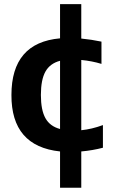

<svg xmlns="http://www.w3.org/2000/svg" viewBox="-20 -710 566 910"><path d="M264.6 7.8Q33.2 -16.6 34.2 -259.8Q34.2 -507.8 264.6 -528.3V-690.4H365.2V-527.3Q414.1 -522.5 460.9 -512.7V-407.2Q416 -420.9 365.2 -425.8V-92.8Q415 -97.7 467.8 -117.2V-9.8Q419.9 2.9 365.2 7.8V179.7H264.6ZM264.6 -98.6V-421.9Q216.8 -409.2 195.3 -370.6Q173.8 -332 173.8 -259.8Q173.8 -188.5 195.3 -149.9Q216.8 -111.3 264.6 -98.6Z"/></svg>

Font: Mgen+ 1c bold
Style: Bold
Weight: 700
Designer: [Source Han Sans]
Ryoko NISHIZUKA  (kana & ideographs); Paul D. Hunt (Latin, Greek & Cyrillic); Wenlong ZHANG  (bopomofo
Version: Version 1.059.20150602